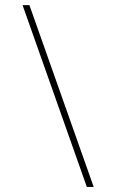

<svg xmlns="http://www.w3.org/2000/svg" viewBox="-20 -682 458 756"><path d="M348.9 54 95.8 -661.9H68.8L321.9 54Z"/></svg>

Font: Arad-VF Thin Dots1
Style: Regular
Weight: 100
Designer: Mohammad Darvishi
Version: Version 1.000;August 30, 2024;FontCreator 15.0.0.2992 64-bit